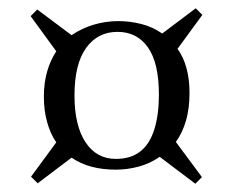

<svg xmlns="http://www.w3.org/2000/svg" viewBox="-20 -585 563 464"><path d="M452 -141 366 -206Q343 -190 315.5 -182.5Q288 -175 260 -175Q228 -175 201.5 -182Q175 -189 153 -204L71 -142L55 -158L116 -241Q102 -261 94 -289.5Q86 -318 86 -351Q86 -385 94 -412.5Q102 -440 116 -461L54 -546L70 -562L153 -500Q178 -517 207 -525.5Q236 -534 266 -534Q294 -534 321.5 -527Q349 -520 372 -504L453 -565L469 -549L409 -467Q423 -448 430.5 -421Q438 -394 438 -360Q438 -323 429.5 -293.5Q421 -264 405 -242L468 -157ZM260 -201Q296 -201 319 -219Q342 -237 353 -272.5Q364 -308 364 -356Q364 -433 337.5 -470.5Q311 -508 264 -508Q216 -508 188 -469Q160 -430 160 -354Q160 -282 186.5 -241.5Q213 -201 260 -201Z"/></svg>

Font: Literata 60pt
Style: Regular
Weight: 400
Designer: Latin by Veronika Burian and Jose Scaglione. Greek by Irene Vlachou. Cyrillic by Vera Evstafieva.
Foundry: TypeTogether
Version: Version 3.002